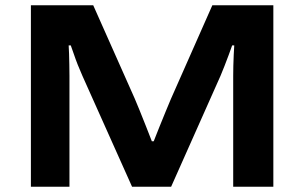

<svg xmlns="http://www.w3.org/2000/svg" viewBox="-20 -707 1152 727"><path d="M97 0V-687H333L490 -334Q497 -318 508.5 -289.5Q520 -261 532.5 -229.5Q545 -198 555 -172H562Q571 -195 583 -225Q595 -255 607 -284Q619 -313 627 -332L784 -687H1015V0H863V-420Q863 -437 863.5 -458Q864 -479 865 -499.5Q866 -520 867 -535H859Q854 -520 846 -499Q838 -478 830 -457Q822 -436 815 -420L628 0H480L292 -420Q283 -440 274.5 -461.5Q266 -483 259.5 -502.5Q253 -522 248 -535H240Q241 -523 241.5 -503.5Q242 -484 242.5 -462.5Q243 -441 243 -420V0Z"/></svg>

Font: Archivo SemiBold Expanded SemiBold
Style: Regular
Weight: 600
Width: 7
Version: Version 2.001